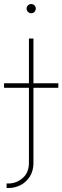

<svg xmlns="http://www.w3.org/2000/svg" viewBox="-50 -733 311 957"><path d="M94.2 -541H116.7V79.1Q116.7 117.7 99.4 145.8Q82 173.8 53.7 189Q25.4 204.1 -8.3 204.1H-17.1V181.6H-8.3Q32.2 181.6 63.2 154.3Q94.2 127 94.2 79.1ZM-29.8 -295.4V-317.9H240.7V-295.4ZM106 -667Q96.2 -667 89.4 -673.8Q82.5 -680.7 82.5 -689.9Q82.5 -699.7 89.4 -706.3Q96.2 -712.9 106 -712.9Q115.2 -712.9 121.8 -706.3Q128.4 -699.7 128.4 -689.9Q128.4 -680.7 121.8 -673.8Q115.2 -667 106 -667Z"/></svg>

Font: Inter 17pt Thin
Style: Regular
Weight: 250
Version: Version 4.001;git-66647c0bb